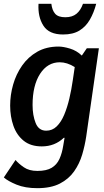

<svg xmlns="http://www.w3.org/2000/svg" viewBox="-32 -752 543 1002"><path d="M421 -500H484L418 -40Q411 7 397 54.5Q383 102 355 142Q327 182 280.5 206Q234 230 163 230Q99 230 54 211.5Q9 193 -12 174L49 83Q65 102 92.5 121Q120 140 163 140Q211 140 238 123.5Q265 107 278.5 77Q292 47 298 8L305 -33H301Q254 12 186 12Q128 12 91.5 -17.5Q55 -47 38 -95.5Q21 -144 21 -201Q21 -256 36.5 -310.5Q52 -365 83.5 -410Q115 -455 162.5 -482Q210 -509 274 -509Q298 -509 333 -498.5Q368 -488 395 -462ZM138 -204Q138 -150 154 -110Q170 -70 209 -70Q241 -70 264 -92.5Q287 -115 303 -153Q319 -191 330 -238Q341 -285 348 -334L358 -402Q318 -427 280 -427Q216 -427 177 -366.5Q138 -306 138 -204ZM470 -732Q458 -686 437 -649.5Q416 -613 382.5 -592.5Q349 -572 297 -572Q224 -572 194.5 -618Q165 -664 169 -732H236Q240 -698 256 -680Q272 -662 309 -662Q345 -662 367 -680Q389 -698 401 -732Z"/></svg>

Font: Rosario
Style: Bold Italic
Weight: 700
Italic angle: -8.05°
Designer: Hector Gatti
Foundry: Omnibus Type
Version: Version 1.101; ttfautohint (v1.8.1.43-b0c9)